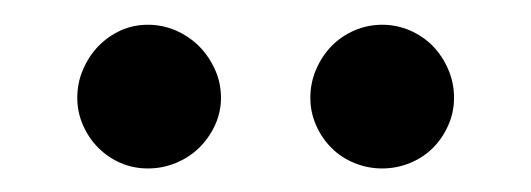

<svg xmlns="http://www.w3.org/2000/svg" viewBox="-20 -726 440 159"><path d="M163 -645Q163 -633 158 -622.2Q153 -611.5 144.8 -603.5Q136.5 -595.5 125.5 -591Q114.5 -586.5 102.5 -586.5Q90.5 -586.5 80 -591Q69.5 -595.5 61.5 -603.5Q53.5 -611.5 48.8 -622.2Q44 -633 44 -645Q44 -657.5 48.8 -668.5Q53.5 -679.5 61.5 -687.8Q69.5 -696 80 -700.8Q90.5 -705.5 102.5 -705.5Q114.5 -705.5 125.5 -700.8Q136.5 -696 144.8 -687.8Q153 -679.5 158 -668.5Q163 -657.5 163 -645ZM356 -645Q356 -633 351.2 -622.2Q346.5 -611.5 338.5 -603.5Q330.5 -595.5 319.5 -591Q308.5 -586.5 296.5 -586.5Q284.5 -586.5 273.5 -591Q262.5 -595.5 254.5 -603.5Q246.5 -611.5 241.8 -622.2Q237 -633 237 -645Q237 -657.5 241.8 -668.5Q246.5 -679.5 254.5 -687.8Q262.5 -696 273.5 -700.8Q284.5 -705.5 296.5 -705.5Q308.5 -705.5 319.5 -700.8Q330.5 -696 338.5 -687.8Q346.5 -679.5 351.2 -668.5Q356 -657.5 356 -645Z"/></svg>

Font: TypoPRO Lato
Style: Regular
Weight: 500
Designer: Lukasz Dziedzic with Adam Twardoch and Botio Nikoltchev
Foundry: tyPoland Lukasz Dziedzic
Version: Version 2.010; 2014-09-01; http://www.latofonts.com/